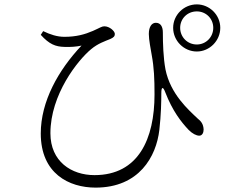

<svg xmlns="http://www.w3.org/2000/svg" viewBox="-20 -817 1040 876"><path d="M770 -690C770 -631 819 -582 878 -582C936 -582 985 -631 985 -690C985 -749 936 -797 878 -797C819 -797 770 -749 770 -690ZM802 -690C802 -732 835 -765 878 -765C920 -765 953 -732 953 -690C953 -648 920 -614 878 -614C835 -614 802 -648 802 -690ZM166 -658C205 -615 233 -604 274 -603C305 -602 329 -604 352 -609C246 -497 166 -354 166 -208C166 -25 295 39 416 39C615 39 693 -103 707 -224C715 -294 716 -354 716 -392C716 -422 724 -423 734 -396C767 -311 806 -261 841 -224C858 -207 876 -198 889 -198C903 -198 909 -212 909 -226C908 -252 896 -265 882 -276C840 -316 758 -387 735 -500C725 -554 723 -620 723 -669C723 -695 713 -713 691 -713C673 -713 659 -696 659 -662C659 -635 668 -592 672 -567C683 -508 685 -457 685 -386C685 -184 612 -18 411 -18C306 -18 210 -80 210 -209C210 -386 335 -542 395 -592C427 -619 459 -629 483 -639C499 -646 504 -652 504 -662C504 -675 480 -697 456 -697C444 -697 436 -690 404 -676C367 -660 328 -649 274 -649C241 -649 210 -659 177 -675Z"/></svg>

Font: Kiri Minchoo Light
Style: Regular
Weight: 300
Designer: Ryoko NISHIZUKA 西塚涼子 (kana & ideographs); Frank Grießhammer (Latin, Greek & Cyrillic);
akenotsuki.com/eyeben/fonts/ (U+
Foundry: Adobe
akenotsuki.com/eyeben/fonts/
Version: Version 4.002;hotconv 1.0.119;makeotfexe 2.5.65604